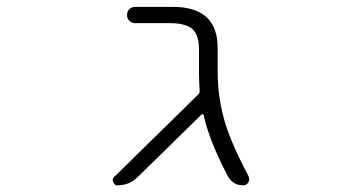

<svg xmlns="http://www.w3.org/2000/svg" viewBox="-20 -565 1040 563"><path d="M618.2 -355.5Q618.2 -277.3 640.6 -203.1Q661.1 -137.7 709 -47.9Q710.9 -43 710.9 -39.1Q710.9 -34.2 708 -30.3Q703.1 -21.5 693.4 -21.5Q663.1 -21.5 648.4 -47.9Q593.8 -151.4 577.1 -227.5Q577.1 -229.5 574.7 -230Q572.3 -230.5 571.3 -229.5L383.8 -45.9Q359.4 -21.5 324.2 -21.5Q316.4 -21.5 312.5 -30.3Q310.5 -34.2 310.5 -37.1Q310.5 -42 314.5 -45.9L561.5 -288.1Q566.4 -293 565.4 -300.8Q563.5 -325.2 563.5 -352.5V-420.9Q563.5 -461.9 544.4 -479.5Q525.4 -497.1 478.5 -497.1H377Q366.2 -497.1 359.4 -503.9Q352.5 -510.7 352.5 -521Q352.5 -531.2 359.4 -538.1Q366.2 -544.9 377 -544.9H486.3Q618.2 -544.9 618.2 -424.8Z"/></svg>

Font: Rounded-X Mgen+ 1mn light
Style: Regular
Weight: 200
Designer: [Source Han Sans]
Ryoko NISHIZUKA  (kana & ideographs); Paul D. Hunt (Latin, Greek & Cyrillic); Wenlong ZHANG  (bopomofo
Version: Version 1.059.20150602